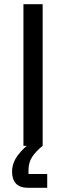

<svg xmlns="http://www.w3.org/2000/svg" viewBox="-20 -695 315 915"><path d="M91.7 0V-675H183.3V0ZM114.2 200Q75 200 56.2 180Q37.5 160 37.5 123.3Q37.5 80.8 66.7 42.9Q95.8 5 130.8 -16.7L183.3 0Q150 26.7 132.9 53.3Q115.8 80 115.8 115.8V134.2H205V200Z"/></svg>

Font: Funnel Sans
Style: Regular
Weight: 400
Designer: NORD ID, Kristian Moeller
Foundry: Dicotype
Version: Version 1.000